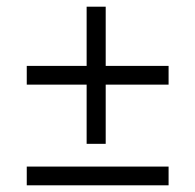

<svg xmlns="http://www.w3.org/2000/svg" viewBox="-20 -585 584 574"><path d="M60 -31H484V-87H60ZM296 -388V-565H239V-388H60V-332H239V-155H296V-332H484V-388Z"/></svg>

Font: Hind Light
Style: Regular
Weight: 300
Designer: Manushi Parikh, Satya Rajpurohit
Foundry: Indian Type Foundry
Version: Version 1.201;PS 1.0;hotconv 1.0.78;makeotf.lib2.5.61930; tt